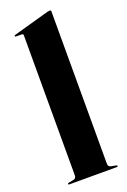

<svg xmlns="http://www.w3.org/2000/svg" viewBox="-146 -797 557 845"><g transform="rotate(-20 133.0 -374.0)"><path d="M211 -742V-30Q211 -15 223 -12.5L246.5 -8Q252 -6.5 252 -3.5Q252 0 247.5 0H24Q20 0 20 -3.5Q20 -6.5 26 -8L49 -12.5Q61 -15 61 -29.5V-685Q61 -692 53.5 -692H27.5Q22 -692 22 -696Q22 -698.5 27 -700L193 -746.5Q202 -748.5 205 -748.5Q211 -748.5 211 -742Z"/></g></svg>

Font: Fraunces 144pt S000
Style: Bold
Weight: 700
Version: Version 1.000; ttfautohint (v1.8.3)